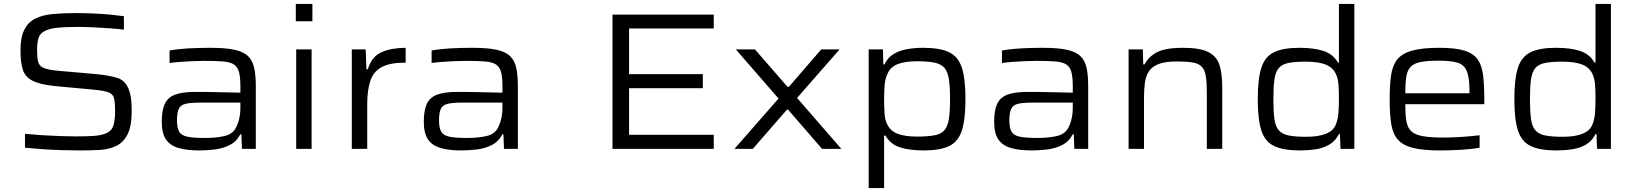

<svg xmlns="http://www.w3.org/2000/svg" viewBox="-20 -763 8380 984"><path d="M392 8Q348 8 297 6.5Q246 5 197 1.5Q148 -2 108 -6V-77Q150 -73 198 -70Q246 -67 291 -65.5Q336 -64 368 -64Q426 -64 461 -66.5Q496 -69 522 -79Q554 -92 562 -123Q570 -154 570 -190Q570 -235 565 -257.5Q560 -280 538 -289Q516 -298 465 -303L261 -322Q182 -330 144.5 -350.5Q107 -371 96 -408.5Q85 -446 85 -505Q85 -572 104.5 -610.5Q124 -649 160.5 -667.5Q197 -686 249.5 -691Q302 -696 367 -696Q411 -696 457.5 -694Q504 -692 545.5 -688Q587 -684 615 -680V-611Q583 -615 542 -618Q501 -621 458.5 -623Q416 -625 378 -625Q314 -625 275 -621Q236 -617 211 -605Q184 -592 177 -567Q170 -542 170 -507Q170 -468 175.5 -446.5Q181 -425 202.5 -415.5Q224 -406 270 -401L474 -383Q537 -377 579 -364.5Q621 -352 639 -307Q648 -285 651.5 -257.5Q655 -230 655 -194Q655 -116 633.5 -74Q612 -32 574.5 -14.5Q537 3 490 5.5Q443 8 392 8Z M1001 8Q938 8 895 -4.5Q852 -17 830.5 -48.5Q809 -80 809 -139Q809 -196 824 -229.5Q839 -263 876 -277.5Q913 -292 981 -292Q993 -292 1018.5 -292Q1044 -292 1078 -291Q1112 -290 1147 -289.5Q1182 -289 1212 -288V-320Q1212 -367 1205 -393.5Q1198 -420 1179 -432.5Q1160 -445 1123 -448Q1086 -451 1027 -451Q999 -451 964.5 -449.5Q930 -448 898.5 -445.5Q867 -443 849 -440V-504Q891 -512 944.5 -515Q998 -518 1058 -518Q1135 -518 1181.5 -508Q1228 -498 1251.5 -475Q1275 -452 1283 -414Q1291 -376 1291 -321V0H1220L1217 -75H1212Q1193 -38 1158 -20Q1123 -2 1081 3Q1039 8 1001 8ZM1031 -56Q1084 -56 1127 -65Q1170 -74 1188 -106Q1212 -151 1212 -212V-237H1001Q954 -237 929.5 -230.5Q905 -224 896 -204.5Q887 -185 887 -146Q887 -108 898 -88.5Q909 -69 940 -62.5Q971 -56 1031 -56Z M1496 -654V-743H1581V-654ZM1498 0V-510H1577V0Z M1783 0V-510H1854L1858 -408H1865Q1885 -474 1936.5 -496Q1988 -518 2059 -518V-442Q1978 -442 1936 -419Q1894 -396 1878 -348.5Q1862 -301 1862 -229V0Z M2344 8Q2281 8 2238 -4.5Q2195 -17 2173.5 -48.5Q2152 -80 2152 -139Q2152 -196 2167 -229.5Q2182 -263 2219 -277.5Q2256 -292 2324 -292Q2336 -292 2361.5 -292Q2387 -292 2421 -291Q2455 -290 2490 -289.5Q2525 -289 2555 -288V-320Q2555 -367 2548 -393.5Q2541 -420 2522 -432.5Q2503 -445 2466 -448Q2429 -451 2370 -451Q2342 -451 2307.5 -449.5Q2273 -448 2241.5 -445.5Q2210 -443 2192 -440V-504Q2234 -512 2287.5 -515Q2341 -518 2401 -518Q2478 -518 2524.5 -508Q2571 -498 2594.5 -475Q2618 -452 2626 -414Q2634 -376 2634 -321V0H2563L2560 -75H2555Q2536 -38 2501 -20Q2466 -2 2424 3Q2382 8 2344 8ZM2374 -56Q2427 -56 2470 -65Q2513 -74 2531 -106Q2555 -151 2555 -212V-237H2344Q2297 -237 2272.5 -230.5Q2248 -224 2239 -204.5Q2230 -185 2230 -146Q2230 -108 2241 -88.5Q2252 -69 2283 -62.5Q2314 -56 2374 -56Z M3119 0V-688H3638V-617H3204V-383H3582V-311H3204V-72H3638V0Z M3744 0 3970 -258 3751 -510H3849L4016 -318H4023L4189 -510H4283L4065 -261L4292 0H4193L4019 -201H4013L3838 0Z M4432 201V-510H4505L4507 -433H4513Q4530 -469 4561 -487Q4592 -505 4631 -511.5Q4670 -518 4711 -518Q4797 -518 4844 -495.5Q4891 -473 4909.5 -416Q4928 -359 4928 -256Q4928 -151 4909.5 -94Q4891 -37 4844.5 -14.5Q4798 8 4714 8Q4641 8 4592 -8Q4543 -24 4518 -68H4511V201ZM4680 -63Q4735 -63 4769 -69.5Q4803 -76 4820 -95.5Q4837 -115 4843 -153Q4849 -191 4849 -255Q4849 -319 4843 -357.5Q4837 -396 4820 -415.5Q4803 -435 4769 -442Q4735 -449 4680 -449Q4618 -449 4581 -434.5Q4544 -420 4530 -388Q4517 -363 4514 -329.5Q4511 -296 4511 -255Q4511 -211 4513.5 -178Q4516 -145 4528 -124Q4544 -91 4581.5 -77Q4619 -63 4680 -63Z M5267 8Q5204 8 5161 -4.5Q5118 -17 5096.5 -48.5Q5075 -80 5075 -139Q5075 -196 5090 -229.5Q5105 -263 5142 -277.5Q5179 -292 5247 -292Q5259 -292 5284.5 -292Q5310 -292 5344 -291Q5378 -290 5413 -289.5Q5448 -289 5478 -288V-320Q5478 -367 5471 -393.5Q5464 -420 5445 -432.5Q5426 -445 5389 -448Q5352 -451 5293 -451Q5265 -451 5230.5 -449.5Q5196 -448 5164.5 -445.5Q5133 -443 5115 -440V-504Q5157 -512 5210.5 -515Q5264 -518 5324 -518Q5401 -518 5447.5 -508Q5494 -498 5517.5 -475Q5541 -452 5549 -414Q5557 -376 5557 -321V0H5486L5483 -75H5478Q5459 -38 5424 -20Q5389 -2 5347 3Q5305 8 5267 8ZM5297 -56Q5350 -56 5393 -65Q5436 -74 5454 -106Q5478 -151 5478 -212V-237H5267Q5220 -237 5195.5 -230.5Q5171 -224 5162 -204.5Q5153 -185 5153 -146Q5153 -108 5164 -88.5Q5175 -69 5206 -62.5Q5237 -56 5297 -56Z M5764 0V-510H5837L5839 -433H5846Q5864 -470 5907 -494Q5950 -518 6043 -518Q6130 -518 6173 -496Q6216 -474 6230 -429.5Q6244 -385 6244 -317V0H6165V-291Q6165 -343 6159.5 -374.5Q6154 -406 6138 -422Q6122 -438 6091.5 -443Q6061 -448 6012 -448Q5951 -448 5917 -434.5Q5883 -421 5867.5 -396.5Q5852 -372 5847.5 -338Q5843 -304 5843 -262V0Z M6642 8Q6557 8 6510 -14.5Q6463 -37 6444.5 -94Q6426 -151 6426 -254Q6426 -359 6444.5 -416Q6463 -473 6509.5 -495.5Q6556 -518 6640 -518Q6713 -518 6762.5 -502Q6812 -486 6837 -442H6842V-743H6921V0H6850L6847 -76H6842Q6824 -40 6793 -22Q6762 -4 6723 2Q6684 8 6642 8ZM6674 -62Q6799 -62 6825 -122Q6837 -151 6839.5 -184Q6842 -217 6842 -262Q6842 -300 6839.5 -331Q6837 -362 6826 -385Q6810 -418 6773 -432.5Q6736 -447 6672 -447Q6617 -447 6584 -440.5Q6551 -434 6534 -414.5Q6517 -395 6511.5 -356.5Q6506 -318 6506 -255Q6506 -191 6511.5 -152.5Q6517 -114 6534.5 -94.5Q6552 -75 6585.5 -68.5Q6619 -62 6674 -62Z M7359 8Q7273 8 7221.5 -5Q7170 -18 7144 -47.5Q7118 -77 7110 -128Q7102 -179 7102 -254Q7102 -325 7109 -375.5Q7116 -426 7140.5 -457.5Q7165 -489 7216.5 -503.5Q7268 -518 7357 -518Q7439 -518 7485.5 -503.5Q7532 -489 7553.5 -458Q7575 -427 7581 -376.5Q7587 -326 7587 -254V-229H7182Q7182 -177 7187.5 -143.5Q7193 -110 7211.5 -91.5Q7230 -73 7270 -65.5Q7310 -58 7378 -58Q7420 -58 7473 -61.5Q7526 -65 7563 -70V-6Q7527 1 7470 4.5Q7413 8 7359 8ZM7182 -285H7511V-300Q7511 -367 7497 -399.5Q7483 -432 7449 -442Q7415 -452 7354 -452Q7296 -452 7262 -445.5Q7228 -439 7210.5 -421.5Q7193 -404 7187.5 -371Q7182 -338 7182 -285Z M7957 8Q7872 8 7825 -14.5Q7778 -37 7759.5 -94Q7741 -151 7741 -254Q7741 -359 7759.5 -416Q7778 -473 7824.5 -495.5Q7871 -518 7955 -518Q8028 -518 8077.5 -502Q8127 -486 8152 -442H8157V-743H8236V0H8165L8162 -76H8157Q8139 -40 8108 -22Q8077 -4 8038 2Q7999 8 7957 8ZM7989 -62Q8114 -62 8140 -122Q8152 -151 8154.5 -184Q8157 -217 8157 -262Q8157 -300 8154.5 -331Q8152 -362 8141 -385Q8125 -418 8088 -432.5Q8051 -447 7987 -447Q7932 -447 7899 -440.5Q7866 -434 7849 -414.5Q7832 -395 7826.5 -356.5Q7821 -318 7821 -255Q7821 -191 7826.5 -152.5Q7832 -114 7849.5 -94.5Q7867 -75 7900.5 -68.5Q7934 -62 7989 -62Z"/></svg>

Font: Saira Expanded
Style: Regular
Weight: 400
Width: 7
Designer: Hector Gatti with collaboration of the Omnibus-Type team
Foundry: Omnibus-Type
Version: Version 1.100; ttfautohint (v1.8.3)